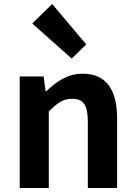

<svg xmlns="http://www.w3.org/2000/svg" viewBox="-20 -944 681 964"><path d="M242 -924 142 -826 340 -650 413 -721ZM199 -560H79V0H225V-385C268 -426 295 -448 342 -448C398 -448 421 -418 421 -331V0H568V-349C568 -490 516 -574 395 -574C319 -574 262 -534 213 -486H209Z"/></svg>

Font: Spoqa Han Sans Neo Bold
Style: Bold
Weight: 700
Designer: [Spoqa Han Sans Neo] Dong-huui Kim  Younghwa Kang  Yujin Lee  [Noto Sans] Ryoko NISHIZUKA  (kana & ideographs); Paul D. 
Foundry: Spoqa (http://www.spoqa-han-sans.com)
Version: Version 1.100;hotconv 1.0.109;makeotfexe 2.5.65596